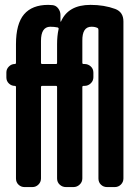

<svg xmlns="http://www.w3.org/2000/svg" viewBox="-20 -760 540 780"><path d="M146.5 -593.8V-504.9Q146.5 -500 151.4 -500H208Q211.9 -500 211.9 -504.9V-580.1Q211.9 -614.3 217.8 -640.6Q219.7 -645.5 214.8 -648.4Q200.2 -651.4 183.6 -651.4Q146.5 -650.4 146.5 -593.8ZM40 -411.1Q26.4 -411.1 16.1 -420.9Q5.9 -430.7 5.9 -445.3V-465.8Q5.9 -479.5 16.1 -489.7Q26.4 -500 40 -500Q44.9 -500 44.9 -504.9V-580.1Q44.9 -663.1 77.6 -701.7Q110.4 -740.2 175.8 -740.2Q177.7 -740.2 184.1 -739.7Q190.4 -739.3 192.4 -739.3Q207 -738.3 216.3 -726.1Q225.6 -713.9 225.6 -699.2V-672.9Q226.6 -671.9 227.5 -671.9Q256.8 -740.2 347.7 -740.2Q403.3 -740.2 448.2 -723.6Q481.4 -710.9 481.4 -672.9V-35.2Q481.4 -20.5 471.2 -10.3Q460.9 0 446.3 0H415Q400.4 0 390.1 -9.8Q379.9 -19.5 379.9 -35.2V-638.7Q379.9 -644.5 376 -646.5Q366.2 -651.4 351.6 -651.4Q313.5 -651.4 314.5 -593.8V-504.9Q314.5 -500 319.3 -500H323.2Q337.9 -500 348.6 -490.2Q359.4 -480.5 359.4 -464.8V-446.3Q359.4 -431.6 348.6 -421.4Q337.9 -411.1 323.2 -411.1H319.3Q314.5 -411.1 314.5 -406.2V-35.2Q314.5 -20.5 303.7 -10.3Q293 0 278.3 0H248Q233.4 0 222.7 -9.8Q211.9 -19.5 211.9 -35.2V-406.2Q211.9 -411.1 208 -411.1H151.4Q146.5 -411.1 146.5 -406.2V-35.2Q146.5 -20.5 136.2 -10.3Q126 0 111.3 0H80.1Q65.4 0 55.2 -9.8Q44.9 -19.5 44.9 -35.2V-406.2Q44.9 -411.1 40 -411.1Z"/></svg>

Font: Rounded-L Mgen+ 1m medium
Style: Regular
Weight: 500
Designer: [Source Han Sans]
Ryoko NISHIZUKA  (kana & ideographs); Paul D. Hunt (Latin, Greek & Cyrillic); Wenlong ZHANG  (bopomofo
Version: Version 1.059.20150602